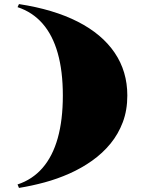

<svg xmlns="http://www.w3.org/2000/svg" viewBox="-20 -835 736 941"><path d="M73 86 66 69Q139 45 188.5 -12Q238 -69 263 -158Q288 -247 288 -367Q288 -486 263 -574.5Q238 -663 188.5 -719.5Q139 -776 66 -800L73 -815Q243 -789 361.5 -728.5Q480 -668 542 -576.5Q604 -485 604 -367Q604 -295 582 -236.5Q560 -178 521.5 -131Q483 -84 431.5 -47.5Q380 -11 320.5 15.5Q261 42 198 59Q135 76 73 86Z"/></svg>

Font: Kalnia SemiExpanded SemiBold
Style: Regular
Weight: 600
Width: 6
Designer: Frida Medrano
Foundry: Frida Medrano
Version: Version 1.105